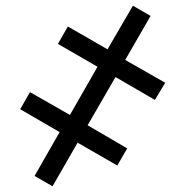

<svg xmlns="http://www.w3.org/2000/svg" viewBox="-20 -650 649 673"><path d="M287.1 -210.9 425.8 -129.9 391.1 -69.8 252 -149.9 164.1 2.9 101.1 -33.2 189 -187 50.8 -267.1 85 -327.1 225.1 -247.1 321.8 -416 183.1 -496.1 217.8 -557.1 356.9 -477.1 445.8 -629.9 507.8 -594.2 418.9 -439.9 559.1 -359.9 522.9 -299.8 384.8 -379.9Z"/></svg>

Font: Droid Sans
Style: Regular
Weight: 400
Foundry: Ascender Corporation
Version: Version 1.00 build 114